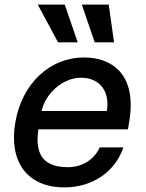

<svg xmlns="http://www.w3.org/2000/svg" viewBox="-20 -802 634 833"><path d="M259.2 11C387.1 11 482.2 -62.5 515.3 -162.6H412.6C388.5 -108.7 335.9 -76.7 274.9 -76.7C179 -76.7 128.2 -121.1 146.7 -240.8H535.2L541.2 -278.4C573.2 -475.9 469.5 -552.6 345.2 -552.6C193.5 -552.6 73.9 -436.8 46.2 -269.2C17.8 -99.8 98.4 11 259.2 11ZM143.8 -782 231.9 -618.3H317.1L261 -782ZM160.5 -320.3C175.4 -392 248.9 -464.8 331.7 -464.8C414.1 -464.8 457.7 -403.8 443.5 -320.3ZM334.9 -782 391 -618.3H474.8L451.7 -782Z"/></svg>

Font: Margiela Sans Medium
Style: Italic
Weight: 500
Italic angle: -9.39999°
Designer: Stefan Endress, Andreas Faust
Version: Version 1.100;FEAKit 1.0